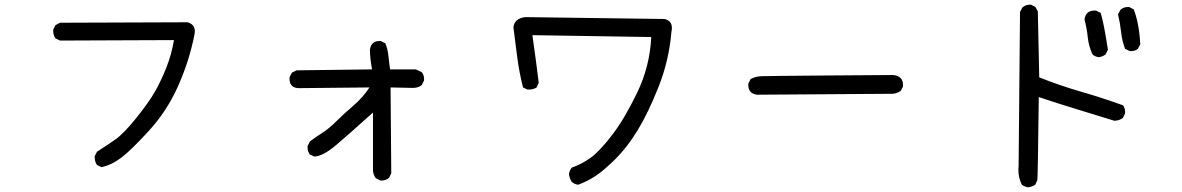

<svg xmlns="http://www.w3.org/2000/svg" viewBox="-20 -729 5040 819"><path d="M413 -16 394 -25Q384 -39 384 -57V-63L394 -82Q433 -107 470 -132.5Q507 -158 561.5 -226Q616 -294 641.5 -339Q667 -384 689.5 -440.5Q712 -497 722 -558L236 -556L217 -565Q207 -579 207 -597V-603L217 -622L236 -632L779 -634Q811 -626 811 -596Q811 -589 809 -579Q787 -468 739.5 -361.5Q692 -255 615.5 -171.5Q539 -88 497.5 -56.5Q456 -25 413 -16Z M1608 41H1603L1583 31Q1573 18 1571 0V-249Q1469 -157 1413.5 -110Q1358 -63 1321 -61L1302 -70Q1292 -82 1292 -100V-106L1302 -126Q1329 -146 1356.5 -163.5Q1384 -181 1415 -212Q1446 -243 1487 -278Q1528 -313 1556 -356L1253 -353Q1215 -355 1215 -393V-399L1225 -419L1245 -429L1567 -433Q1558 -481 1558 -517Q1563 -554 1598 -554H1604L1624 -544Q1634 -519 1637 -489.5Q1640 -460 1644 -433H1754L1779 -421Q1789 -409 1789 -392V-386L1779 -366Q1764 -354 1741 -354L1646 -356L1649 10L1640 29Q1626 41 1608 41Z M2446 59Q2431 57 2419 47Q2409 31 2407 14Q2409 -2 2419 -14Q2462 -29 2500 -56.5Q2538 -84 2591 -153Q2644 -222 2698 -334Q2752 -446 2758 -571L2251 -579Q2268 -459 2278 -376L2269 -356Q2255 -347 2237 -347H2230L2211 -356Q2195 -419 2186.5 -483.5Q2178 -548 2170 -613Q2175 -651 2221 -656L2814 -648Q2846 -641 2846 -610Q2846 -602 2844 -593Q2834 -472 2789.5 -359.5Q2745 -247 2700 -173.5Q2655 -100 2605.5 -51Q2556 -2 2520.5 21.5Q2485 45 2446 59Z M3209 -325Q3172 -330 3172 -366V-372L3182 -392Q3203 -403 3228.5 -404Q3254 -405 3504 -407Q3754 -409 3787 -409Q3807 -409 3822 -396Q3832 -384 3832 -366V-360L3822 -341Q3807 -331 3789 -329Z M4366 70Q4351 68 4339 59Q4324 30 4324 -5L4325 -20L4331 -678L4341 -697Q4354 -709 4373 -709H4378L4397 -699L4407 -680L4413 -399Q4501 -364 4591 -338Q4681 -312 4770 -280Q4779 -269 4779 -252V-245L4770 -226Q4754 -214 4733 -214Q4653 -239 4572 -263.5Q4491 -288 4411 -315Q4407 20 4405 39L4396 59Q4382 68 4366 70ZM4667 -485Q4651 -487 4640 -497Q4624 -532 4620 -570Q4616 -608 4606 -646Q4611 -684 4649 -684H4655L4675 -674Q4688 -634 4706 -517L4696 -497Q4683 -487 4667 -485ZM4805 -511H4799L4779 -521Q4766 -556 4762 -593.5Q4758 -631 4749 -668L4760 -688Q4773 -699 4791 -699H4797L4816 -689Q4839 -631 4844 -540L4834 -521Q4822 -511 4805 -511Z"/></svg>

Font: Xiaolai Mono SC
Style: Regular
Weight: 400
Monospace: yes
Designer: LXGW / Nozomi Seto
Version: Version 3.113;September 30, 2024